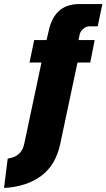

<svg xmlns="http://www.w3.org/2000/svg" viewBox="-104 -710 526 949"><path d="M-66 74Q-32 69 -11.5 51.5Q9 34 16 0L101 -401H42L65 -512H126L136 -554Q149 -620 186.5 -655Q224 -690 290 -690H402L379 -580H339Q321 -580 307 -567Q293 -554 290 -540L284 -512H364L342 -401H279L194 0Q172 106 99.5 159.5Q27 213 -84 219Z"/></svg>

Font: Decalotype Black Italic
Style: Regular
Weight: 900
Italic angle: -12°
Designer: Alfredo Marco Pradil
Foundry: Alfredo Marco Pradil
Version: Version 1.0